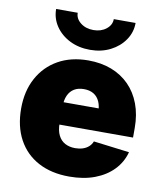

<svg xmlns="http://www.w3.org/2000/svg" viewBox="-86 -832 774 911"><g transform="rotate(10 301.5 -376.0)"><path d="M309.1 10.3Q222.7 10.3 159.7 -23.4Q96.7 -57.1 62.7 -119.9Q28.8 -182.6 28.8 -269Q28.8 -352.5 63 -415.5Q97.2 -478.5 158.9 -513.4Q220.7 -548.3 304.2 -548.3Q365.7 -548.3 415.8 -529.1Q465.8 -509.8 501.5 -473.6Q537.1 -437.5 556.4 -386.2Q575.7 -335 575.7 -271V-224.6H88.9V-332.5H484.4L392.6 -310.5Q392.6 -342.8 382.8 -365Q373 -387.2 354 -398.9Q335 -410.6 306.6 -410.6Q278.8 -410.6 259.8 -398.9Q240.7 -387.2 230.7 -365Q220.7 -342.8 220.7 -310.5V-231Q220.7 -196.3 232.2 -173.1Q243.7 -149.9 264.6 -138.7Q285.6 -127.4 313.5 -127.4Q333.5 -127.4 350.1 -132.8Q366.7 -138.2 378.4 -148.7Q390.1 -159.2 396 -174.3L568.8 -152.8Q555.7 -103.5 520.5 -66.9Q485.4 -30.3 431.9 -10Q378.4 10.3 309.1 10.3ZM301.8 -599.1Q247.1 -599.1 203.9 -620.8Q160.6 -642.6 135.5 -679.7Q110.4 -716.8 110.4 -762.2H214.4Q214.4 -733.9 239.5 -714.1Q264.6 -694.3 301.8 -694.3Q338.4 -694.3 363.3 -714.1Q388.2 -733.9 388.2 -762.2H493.2Q493.2 -717.3 468 -680.2Q442.9 -643.1 399.7 -621.1Q356.4 -599.1 301.8 -599.1Z"/></g></svg>

Font: Inter 17pt Black
Style: Regular
Weight: 900
Version: Version 4.001;git-66647c0bb